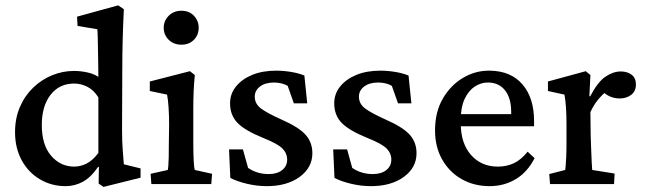

<svg xmlns="http://www.w3.org/2000/svg" viewBox="-20 -699 2450 729"><path d="M373 10.7 354.5 -2 355.5 -65.4H352.5Q325.2 -25.4 294.4 -8.8Q263.7 7.8 229.5 7.8Q175.8 7.8 131.8 -18.1Q87.9 -43.9 62.5 -90.3Q37.1 -136.7 37.1 -197.3Q37.1 -250 55.7 -293Q74.2 -335.9 106.4 -366.7Q138.7 -397.5 178.7 -413.6Q218.8 -429.7 260.7 -429.7Q285.2 -429.7 310.5 -424.3Q335.9 -418.9 353.5 -407.2Q353.5 -424.8 353 -451.7Q352.5 -478.5 352.1 -506.3Q351.6 -534.2 351.1 -556.6Q350.6 -579.1 349.6 -587.9L274.4 -600.6L272.5 -635.7L428.7 -678.7L450.2 -664.1Q447.3 -603.5 445.8 -548.3Q444.3 -493.2 444.3 -433.6L443.4 -208Q443.4 -158.2 446.3 -124.5Q449.2 -90.8 450.2 -75.2L513.7 -59.6V-24.4ZM261.7 -66.4Q285.2 -66.4 308.1 -77.6Q331.1 -88.9 353.5 -118.2V-329.1Q335.9 -357.4 311.5 -369.6Q287.1 -381.8 261.7 -381.8Q205.1 -381.8 171.9 -338.9Q138.7 -295.9 138.7 -224.6Q138.7 -148.4 174.3 -107.4Q210 -66.4 261.7 -66.4Z M554.7 0 551.8 -39.1 617.2 -53.7Q618.2 -57.6 619.1 -68.8Q620.1 -80.1 620.6 -101.1Q621.1 -122.1 621.1 -155.3L622.1 -224.6Q622.1 -260.7 620.1 -290.5Q618.2 -320.3 614.3 -339.8L548.8 -353.5V-389.6L701.2 -428.7L719.7 -414.1Q716.8 -383.8 715.3 -353.5Q713.9 -323.2 713.9 -283.2V-160.2Q713.9 -120.1 715.3 -90.8Q716.8 -61.5 719.7 -53.7L785.2 -39.1L782.2 0ZM668.9 -529.3Q639.6 -529.3 620.6 -547.9Q601.6 -566.4 601.6 -593.8Q601.6 -620.1 620.6 -639.2Q639.6 -658.2 668.9 -658.2Q698.2 -658.2 716.3 -639.2Q734.4 -620.1 734.4 -593.8Q734.4 -566.4 716.3 -547.9Q698.2 -529.3 668.9 -529.3Z M993.2 7.8Q956.1 7.8 918.5 -1Q880.9 -9.8 854.5 -23.4L849.6 -131.8H902.3L921.9 -61.5Q956.1 -38.1 1000 -38.1Q1032.2 -38.1 1051.3 -53.2Q1070.3 -68.4 1070.3 -92.8Q1070.3 -117.2 1052.2 -135.3Q1034.2 -153.3 980.5 -174.8Q910.2 -203.1 881.8 -232.4Q853.5 -261.7 853.5 -306.6Q853.5 -342.8 876 -370.6Q898.4 -398.4 937.5 -414.6Q976.6 -430.7 1028.3 -430.7Q1056.6 -430.7 1085.9 -425.8Q1115.2 -420.9 1135.7 -412.1L1146.5 -306.6H1095.7L1072.3 -373Q1062.5 -378.9 1048.8 -382.3Q1035.2 -385.7 1020.5 -385.7Q987.3 -385.7 967.3 -370.6Q947.3 -355.5 947.3 -332Q947.3 -305.7 969.7 -288.1Q992.2 -270.5 1048.8 -245.1Q1113.3 -216.8 1139.6 -188Q1166 -159.2 1166 -117.2Q1166 -62.5 1117.7 -27.3Q1069.3 7.8 993.2 7.8Z M1388.7 7.8Q1351.6 7.8 1314 -1Q1276.4 -9.8 1250 -23.4L1245.1 -131.8H1297.9L1317.4 -61.5Q1351.6 -38.1 1395.5 -38.1Q1427.7 -38.1 1446.8 -53.2Q1465.8 -68.4 1465.8 -92.8Q1465.8 -117.2 1447.8 -135.3Q1429.7 -153.3 1376 -174.8Q1305.7 -203.1 1277.3 -232.4Q1249 -261.7 1249 -306.6Q1249 -342.8 1271.5 -370.6Q1293.9 -398.4 1333 -414.6Q1372.1 -430.7 1423.8 -430.7Q1452.1 -430.7 1481.4 -425.8Q1510.7 -420.9 1531.2 -412.1L1542 -306.6H1491.2L1467.8 -373Q1458 -378.9 1444.3 -382.3Q1430.7 -385.7 1416 -385.7Q1382.8 -385.7 1362.8 -370.6Q1342.8 -355.5 1342.8 -332Q1342.8 -305.7 1365.2 -288.1Q1387.7 -270.5 1444.3 -245.1Q1508.8 -216.8 1535.2 -188Q1561.5 -159.2 1561.5 -117.2Q1561.5 -62.5 1513.2 -27.3Q1464.8 7.8 1388.7 7.8Z M1838.9 7.8Q1780.3 7.8 1733.4 -18.6Q1686.5 -44.9 1659.2 -92.8Q1631.8 -140.6 1631.8 -204.1Q1631.8 -273.4 1661.1 -324.2Q1690.4 -375 1737.8 -403.3Q1785.2 -431.6 1839.8 -430.7Q1919.9 -429.7 1963.9 -378.4Q2007.8 -327.1 2007.8 -239.3V-219.7H1712.9V-265.6H1933.6L1920.9 -249V-274.4Q1920.9 -326.2 1897.5 -356Q1874 -385.7 1832 -385.7Q1805.7 -385.7 1782.2 -370.1Q1758.8 -354.5 1744.1 -323.2Q1729.5 -292 1729.5 -245.1V-230.5Q1729.5 -154.3 1768.6 -110.4Q1807.6 -66.4 1870.1 -66.4Q1903.3 -66.4 1930.7 -79.1Q1958 -91.8 1983.4 -123L2009.8 -98.6Q1982.4 -44.9 1938 -18.6Q1893.6 7.8 1838.9 7.8Z M2068.4 0 2065.4 -38.1 2126 -53.7Q2127 -57.6 2127.9 -70.3Q2128.9 -83 2129.9 -104.5Q2130.9 -126 2130.9 -155.3V-230.5Q2130.9 -262.7 2128.9 -291.5Q2127 -320.3 2123 -339.8L2060.5 -353.5V-389.6L2204.1 -428.7L2221.7 -414.1L2217.8 -334L2220.7 -333Q2250 -388.7 2279.3 -408.2Q2308.6 -427.7 2336.9 -427.7Q2361.3 -427.7 2377.9 -415.5Q2394.5 -403.3 2394.5 -377.9Q2394.5 -352.5 2376.5 -338.9Q2358.4 -325.2 2333 -325.2Q2313.5 -325.2 2296.4 -332.5Q2279.3 -339.8 2262.7 -356.4L2282.2 -351.6Q2266.6 -339.8 2250.5 -320.3Q2234.4 -300.8 2221.7 -273.4L2222.7 -186.5Q2223.6 -158.2 2224.6 -131.3Q2225.6 -104.5 2226.6 -84Q2227.5 -63.5 2228.5 -53.7L2313.5 -40L2311.5 0Z"/></svg>

Font: Crimson Pro ExtraLight Medium
Style: Regular
Weight: 500
Version: Version 1.002